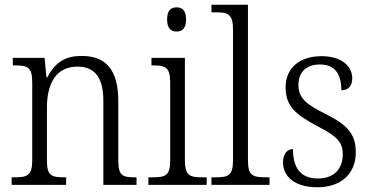

<svg xmlns="http://www.w3.org/2000/svg" viewBox="-20 -780 1564 810"><path d="M29 0H259V-32H251C198 -32 178 -38 178 -102V-326C178 -421 212 -499 307 -499C387 -499 416 -443 416 -354V0H556V-32H549C496 -32 479 -39 479 -105V-354C479 -485 427 -544 325 -544C260 -544 215 -522 180 -454H176L168 -536H34V-504H45C95 -504 116 -497 116 -433V-105C116 -39 95 -32 41 -32H29Z M725 -647C748 -647 765 -659 765 -698C765 -737 748 -749 725 -749C702 -749 685 -737 685 -698C685 -659 702 -647 725 -647ZM606 0H852V-32H834C780 -32 760 -39 760 -105V-536H619V-504H628C678 -504 698 -496 698 -431V-103C698 -39 678 -32 624 -32H606Z M872 0H1117V-32H1102C1045 -32 1026 -39 1026 -105V-760H872V-728H892C941 -728 963 -721 963 -656V-105C963 -39 944 -32 888 -32H872Z M1319 10C1417 10 1481 -45 1481 -138C1481 -211 1449 -252 1354 -299C1275 -338 1239 -365 1239 -421C1239 -471 1267 -508 1330 -508C1389 -508 1420 -473 1420 -399C1450 -399 1466 -418 1466 -450C1466 -499 1423 -543 1337 -543C1245 -543 1185 -494 1185 -412C1185 -333 1224 -298 1324 -245C1406 -203 1426 -177 1426 -129C1426 -68 1390 -27 1321 -27C1243 -27 1216 -78 1216 -151C1196 -151 1174 -136 1174 -95C1174 -37 1221 10 1319 10Z"/></svg>

Font: Noto Serif Georgian SemiCondensed Light
Style: Regular
Weight: 300
Width: 4
Designer: Monotype Design Team, Akaki Razmadze
Foundry: Google LLC
Version: Version 2.003